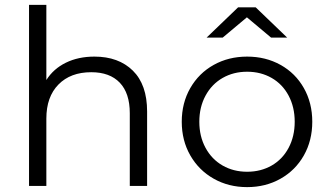

<svg xmlns="http://www.w3.org/2000/svg" viewBox="-20 -762 1346 787"><path d="M583 -305V0H512V-298Q512 -380 471 -423Q430 -466 354 -466Q269 -466 219.5 -415.5Q170 -365 170 -276V0H99V-742H170V-434Q199 -480 250 -505Q301 -530 367 -530Q466 -530 524.5 -472.5Q583 -415 583 -305Z M993 5Q917 5 856 -29.5Q795 -64 760 -125Q725 -186 725 -263Q725 -340 760 -401Q795 -462 856 -496Q917 -530 993 -530Q1069 -530 1130 -496Q1191 -462 1225.5 -401Q1260 -340 1260 -263Q1260 -186 1225.5 -125Q1191 -64 1130 -29.5Q1069 5 993 5ZM993 -58Q1049 -58 1093.5 -83.5Q1138 -109 1163 -156Q1188 -203 1188 -263Q1188 -323 1163 -370Q1138 -417 1093.5 -442.5Q1049 -468 993 -468Q937 -468 892.5 -442.5Q848 -417 822.5 -370Q797 -323 797 -263Q797 -203 822.5 -156Q848 -109 892.5 -83.5Q937 -58 993 -58ZM1091 -608 992 -691 893 -608H827L956 -732H1028L1157 -608Z"/></svg>

Font: APTA Sans Regular
Style: Regular
Weight: 400
Version: Version 7.200